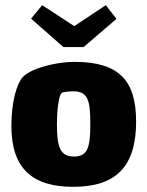

<svg xmlns="http://www.w3.org/2000/svg" viewBox="-20 -709 570 742"><path d="M303 -527 430 -636 389 -689 267 -608 143 -689 100 -637 225 -527ZM267 -470C200 -470 99 -446 67 -410C45 -385 24 -316 24 -222C24 -57 106 13 263 13C429 13 506 -66 506 -239C506 -397 441 -470 267 -470ZM266 -104C213 -104 200 -140 200 -228C200 -276 206 -339 218 -349C223 -355 252 -356 264 -356C320 -356 329 -321 329 -229C329 -142 320 -104 266 -104Z"/></svg>

Font: FilmFarsi Display
Style: Regular
Weight: 400
Designer: Borna Izadpanah
Foundry: Borna Izadpanah
Version: Version 1.000;PS 001.000;hotconv 1.0.88;makeotf.lib2.5.64775